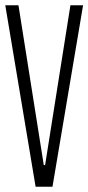

<svg xmlns="http://www.w3.org/2000/svg" viewBox="-22 -708 335 728"><path d="M113 0 -2 -688H48L144 -82H149L245 -688H293L177 0Z"/></svg>

Font: Saira UltraCondensed Light
Style: Regular
Weight: 300
Width: 1
Designer: Hector Gatti with collaboration of the Omnibus-Type team
Foundry: Omnibus-Type
Version: Version 1.101